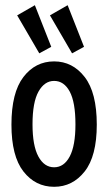

<svg xmlns="http://www.w3.org/2000/svg" viewBox="-20 -709 415 738"><path d="M188 9Q116 9 70 -50Q24 -109 24 -230Q24 -353 70 -413Q116 -473 188 -473Q259 -473 305.5 -413Q352 -353 352 -230Q352 -109 305.5 -50Q259 9 188 9ZM188 -66Q226 -66 248 -107.5Q270 -149 270 -231Q270 -316 248 -357Q226 -398 188 -398Q151 -398 128 -357Q105 -316 105 -231Q105 -149 127.5 -107.5Q150 -66 188 -66ZM131 -504 46 -650 114 -689 177 -529ZM257 -504 172 -650 240 -689 303 -529Z"/></svg>

Font: Inconsolata Condensed SemiBold
Style: Regular
Weight: 600
Width: 3
Monospace: yes
Designer: Raph Levien, Cyreal, Brenton Simpson
Foundry: Raph Levien, Cyreal, Google
Version: Version 3.100; ttfautohint (v1.8.4.7-5d5b)